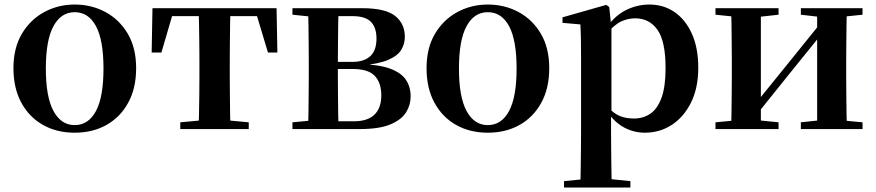

<svg xmlns="http://www.w3.org/2000/svg" viewBox="-20 -572 3881 851"><path d="M311 16.2Q231.7 16.2 170.5 -18.3Q109.3 -52.8 74.5 -117Q39.6 -181.2 39.6 -269.8Q39.6 -359.1 76.8 -422Q114 -484.9 175.9 -518.4Q237.8 -551.9 311 -551.9Q385.1 -551.9 447.1 -518.8Q509 -485.6 546.2 -422.7Q583.4 -359.8 583.4 -269.8Q583.4 -180.5 548 -116.3Q512.6 -52 451.4 -17.9Q390.2 16.2 311 16.2ZM311 -17.5Q372 -17.5 405.4 -80.1Q438.7 -142.6 438.7 -268.1Q438.7 -394.2 405.4 -456.1Q372 -518 311 -518Q250.7 -518 217 -456.1Q183.2 -394.2 183.2 -268.1Q183.2 -142.6 217 -80.1Q250.7 -17.5 311 -17.5Z M652.2 -339.1 655.8 -535.7H1205.8L1209.4 -339.1H1167.7L1109.1 -534.2L1175 -500.4H686.6L752.5 -534.2L695.4 -339.1ZM779.1 0V-29.9L890.7 -40.2H971.6L1082.5 -29.9V0ZM860.2 0Q861.2 -25.5 862.1 -67.4Q862.9 -109.4 863.4 -154.7Q863.9 -200 863.9 -234.8V-301.2Q863.9 -335.7 863.4 -381Q862.9 -426.4 862.1 -468.7Q861.2 -511 860.2 -535.7H1001.4Q1000.4 -511 999.9 -468.7Q999.4 -426.4 998.9 -381Q998.4 -335.7 998.4 -301.2V-234.8Q998.4 -200 998.9 -154.7Q999.4 -109.4 999.9 -67.4Q1000.4 -25.5 1001.4 0Z M1276.2 0V-29.9L1386 -40.2L1412.9 -34.4H1548.4Q1609.3 -34.4 1639.6 -63.8Q1670 -93.3 1670 -148.7Q1670 -205.2 1641 -235.7Q1612 -266.1 1545.1 -266.1H1412.9V-297.7H1540.9Q1648.7 -297.7 1648.7 -401Q1648.7 -449.9 1624.1 -475.1Q1599.5 -500.4 1543.9 -500.4H1412.9L1386 -495.5L1276.2 -506.8V-535.7H1585.1Q1688 -535.7 1731.2 -501.5Q1774.4 -467.3 1774.4 -408.4Q1774.4 -377.9 1758.7 -351.4Q1743 -324.9 1700.3 -306.5Q1657.6 -288.2 1575.8 -281L1577.3 -288Q1660.9 -285.7 1709.7 -267.5Q1758.6 -249.2 1779.3 -218.1Q1800.1 -186.9 1800.1 -144.2Q1800.1 -106.6 1779.7 -73.9Q1759.2 -41.2 1710.3 -20.6Q1661.3 0 1575.3 0ZM1344.9 0Q1346.6 -25.5 1347.1 -67.4Q1347.6 -109.4 1348.1 -154.7Q1348.6 -200 1348.6 -234.8V-301.2Q1348.6 -335.7 1348.1 -381Q1347.6 -426.4 1347.1 -468.7Q1346.6 -511 1344.9 -535.7H1480.5Q1479.5 -511 1479 -468.2Q1478.5 -425.4 1478 -376.5Q1477.5 -327.7 1477.5 -284.5V-234.8Q1477.5 -200 1478 -154.7Q1478.5 -109.4 1479 -67.4Q1479.5 -25.5 1480.5 0Z M2142 16.2Q2062.7 16.2 2001.5 -18.3Q1940.3 -52.8 1905.5 -117Q1870.6 -181.2 1870.6 -269.8Q1870.6 -359.1 1907.8 -422Q1945 -484.9 2006.9 -518.4Q2068.8 -551.9 2142 -551.9Q2216.1 -551.9 2278.1 -518.8Q2340 -485.6 2377.2 -422.7Q2414.4 -359.8 2414.4 -269.8Q2414.4 -180.5 2379 -116.3Q2343.6 -52 2282.4 -17.9Q2221.2 16.2 2142 16.2ZM2142 -17.5Q2203 -17.5 2236.4 -80.1Q2269.7 -142.6 2269.7 -268.1Q2269.7 -394.2 2236.4 -456.1Q2203 -518 2142 -518Q2081.7 -518 2048 -456.1Q2014.2 -394.2 2014.2 -268.1Q2014.2 -142.6 2048 -80.1Q2081.7 -17.5 2142 -17.5Z M2479.9 259.3V230.8L2589 220.1H2668.4L2774.1 230.8V259.3ZM2552.4 259.3Q2553.4 217.3 2553.9 174.2Q2554.4 131 2554.9 89.9Q2555.4 48.8 2555.4 13.8V-308.7Q2555.4 -358.5 2554.9 -393Q2554.4 -427.5 2552.4 -463.8L2473.2 -470.7V-495.2L2667.2 -550.4L2680.2 -540.9L2688.8 -460.8L2690.1 -455V-75.6L2688.4 -63V13Q2688.4 47.8 2688.9 89.3Q2689.4 130.8 2689.9 174Q2690.4 217.3 2691.4 259.3ZM2838.1 16.2Q2790 16.2 2746.7 -6.7Q2703.4 -29.6 2667.3 -82.3H2655.1L2673.6 -97.8Q2701.5 -67.8 2728.5 -57.3Q2755.6 -46.7 2790.1 -46.7Q2830.7 -46.7 2862.3 -67.9Q2893.8 -89.1 2911.9 -138.2Q2930 -187.4 2930 -270.1Q2930 -389.4 2893.9 -440.1Q2857.8 -490.8 2795.6 -490.8Q2764.3 -490.8 2734.4 -477.5Q2704.5 -464.2 2667 -421.1L2652.1 -437.5H2660.5Q2698.3 -497.6 2749.7 -524.8Q2801.1 -551.9 2858.6 -551.9Q2920.4 -551.9 2968.9 -519.1Q3017.5 -486.2 3046.2 -423.5Q3074.9 -360.9 3074.9 -271.4Q3074.9 -182.3 3043 -117.9Q3011.1 -53.5 2957.7 -18.6Q2904.3 16.2 2838.1 16.2Z M3151.2 0V-29.9L3260 -40.2H3328.4L3430.8 -29.9V0ZM3529.6 0V-29.9L3626.5 -40.2H3694.3L3803 -29.9V0ZM3219.9 0Q3221.6 -25.5 3222.1 -67.4Q3222.6 -109.4 3223.1 -154.7Q3223.6 -200 3223.6 -234.8V-301.2Q3223.6 -335.7 3223.1 -381Q3222.6 -426.4 3222.1 -468.7Q3221.6 -511 3219.9 -535.7H3352.4V0ZM3323.7 -51.6 3275.4 -77.8H3300.4L3459.6 -274.4L3630 -485.4L3677.7 -460.9H3653.5L3489.2 -257.7ZM3601.8 0V-535.7H3733.6Q3732.6 -511 3732.1 -468.7Q3731.6 -426.4 3731.1 -381Q3730.6 -335.7 3730.6 -301.2V-234.8Q3730.6 -200 3731.1 -154.7Q3731.6 -109.4 3732.1 -67.4Q3732.6 -25.5 3733.6 0ZM3151.2 -506.8V-535.7H3430.8V-506.8L3328.7 -495.5H3261ZM3529.6 -506.8V-535.7H3803V-506.8L3694.5 -495.5H3626.8Z"/></svg>

Font: Noto Serif HK
Style: Regular
Weight: 200
Designer: Ryoko NISHIZUKA 西塚涼子 (kana & ideographs); Frank Grießhammer (Latin, Greek & Cyrillic); Wenlong ZHANG 张文龙 (bopomofo); San
Foundry: Adobe
Version: Version 2.001;hotconv 1.1.0;makeotfexe 2.6.0